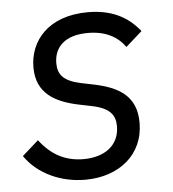

<svg xmlns="http://www.w3.org/2000/svg" viewBox="-44 -569 560 622"><g transform="rotate(-5 235.5 -258.0)"><path d="M209 12C319 12 400 -53 400 -157C400 -243 345 -276 262 -293L223 -301C165 -313 148 -336 148 -372C148 -424 183 -461 258 -461C319 -461 356 -437 379 -405L432 -452C393 -501 340 -528 264 -528C135 -528 73 -451 73 -365C73 -280 133 -248 211 -232L250 -224C310 -212 326 -187 326 -152C326 -89 277 -55 209 -55C149 -55 103 -81 67 -129L14 -82C55 -22 130 12 209 12Z"/></g></svg>

Font: LVC Sans
Style: Italic
Weight: 400
Italic angle: -11.31°
Designer: Mike Abbink, Paul van der Laan, Pieter van Rosmalen
Foundry: Bold Monday
Version: Version 3.0